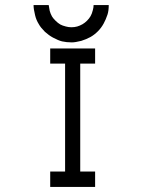

<svg xmlns="http://www.w3.org/2000/svg" viewBox="-20 -789 580 761"><path d="M113 -769H173Q175 -755 177 -746Q180 -735 186 -724Q190 -717 200 -707Q209.5 -697.5 219 -692Q227 -687.5 241 -684Q251.5 -681 263 -681Q275.5 -681 286 -684Q296.5 -687 307 -693Q316.5 -698.5 325 -707Q333.5 -715.5 339 -725Q344.5 -734.5 348 -749Q351 -759.5 351 -769H411Q411 -746 406 -731Q399.5 -711.5 391 -696Q381.5 -678.5 368 -665Q353.5 -650.5 338 -642Q321.5 -633 302 -627Q278 -621 265 -621Q243.5 -621 226 -625Q211.5 -628.5 190 -640Q173.5 -649 158 -663Q141 -680 134 -693Q123.5 -709.5 119 -729Q113 -753 113 -769ZM179 -597H357V-537H298V-109H357V-48H179V-109H238V-537H179Z"/></svg>

Font: ibm3270
Style: Regular
Weight: 400
Monospace: yes
Version: Version 2.0.3